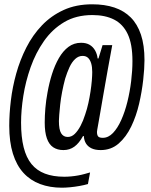

<svg xmlns="http://www.w3.org/2000/svg" viewBox="-20 -719 704 893"><path d="M268 154Q212 154 166.5 137Q121 120 89 85Q57 50 40 -4.5Q23 -59 23 -134Q23 -189 30.5 -251.5Q38 -314 55.5 -377Q73 -440 102.5 -498Q132 -556 175 -601Q218 -646 276 -672.5Q334 -699 409 -699Q467 -699 512 -684Q557 -669 588 -638Q619 -607 635.5 -558Q652 -509 652 -439Q652 -401 646 -347Q640 -293 627 -236.5Q614 -180 590.5 -131Q567 -82 532 -51.5Q497 -21 448 -21Q423 -21 406 -29Q389 -37 380 -51.5Q371 -66 370 -86H366Q348 -53 326 -37Q304 -21 275 -21Q247 -21 227.5 -34Q208 -47 198 -75.5Q188 -104 188 -149Q188 -180 191 -216Q194 -252 201 -289Q209 -334 222 -375Q235 -416 254 -449Q273 -482 298.5 -501Q324 -520 357 -520Q381 -520 397 -510.5Q413 -501 422.5 -484Q432 -467 434 -447H438L457 -509H502L481 -394Q469 -326 460.5 -277.5Q452 -229 446.5 -196.5Q441 -164 437.5 -145Q434 -126 432.5 -117Q431 -108 431 -106Q431 -91 436.5 -84.5Q442 -78 458 -78Q484 -78 505.5 -100.5Q527 -123 544 -161Q561 -199 572.5 -245.5Q584 -292 590 -341.5Q596 -391 596 -435Q596 -514 574 -560.5Q552 -607 510.5 -628Q469 -649 410 -649Q334 -649 278.5 -616Q223 -583 184.5 -528Q146 -473 122.5 -406.5Q99 -340 88.5 -273Q78 -206 78 -149Q78 -82 90 -34Q102 14 126.5 44Q151 74 189 88.5Q227 103 279 103Q294 103 310.5 101.5Q327 100 343.5 97Q360 94 374 90Q388 86 399 83L389 137Q372 142 349.5 146Q327 150 305.5 152Q284 154 268 154ZM295 -82Q313 -82 327.5 -96Q342 -110 354.5 -133.5Q367 -157 376 -186Q385 -212 391 -239.5Q397 -267 401 -293.5Q405 -320 407 -343.5Q409 -367 409 -384Q409 -408 404 -424.5Q399 -441 389.5 -450Q380 -459 364 -459Q345 -459 329.5 -444.5Q314 -430 303 -406Q292 -382 283 -353Q275 -323 269 -292Q263 -261 260 -233Q257 -205 255.5 -185Q254 -165 254 -156Q254 -116 264.5 -99Q275 -82 295 -82Z"/></svg>

Font: Archivo ExtraCondensed
Style: Italic
Weight: 400
Width: 2
Italic angle: -10°
Designer: Hector Gatti
Foundry: Omnibus-Type
Version: Version 2.001